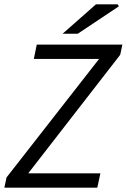

<svg xmlns="http://www.w3.org/2000/svg" viewBox="-21 -861 581 881"><path d="M-0.9 0 8.9 -46.7 433.7 -590.6H134.3L147.7 -656.3H540.5L530.6 -609.6L108.6 -65.7H439.6L425.5 0ZM266.4 -706.3 419.1 -841H519.3L524.3 -831.9L335.8 -706.3Z"/></svg>

Font: Source Sans 3
Style: Italic
Weight: 200
Italic angle: -11°
Designer: Paul D. Hunt
Foundry: Adobe
Version: Version 3.046;hotconv 1.0.118;makeotfexe 2.5.65603